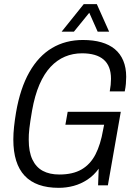

<svg xmlns="http://www.w3.org/2000/svg" viewBox="-20 -890 644 922"><path d="M262 12Q153 12 98.5 -46Q44 -104 44 -220Q44 -249 47.5 -281.5Q51 -314 57 -350Q77 -466 121 -543.5Q165 -621 230 -659.5Q295 -698 378 -698Q428 -698 466.5 -687Q505 -676 531.5 -654Q558 -632 572 -598.5Q586 -565 586 -521Q586 -505 584.5 -487.5Q583 -470 579 -451H507Q510 -467 511.5 -482.5Q513 -498 513 -511Q513 -543 504 -566Q495 -589 477.5 -604Q460 -619 434 -626.5Q408 -634 374 -634Q330 -634 292 -618Q254 -602 223 -569Q192 -536 169.5 -484Q147 -432 134 -359Q129 -331 126 -310Q123 -289 121 -273Q119 -257 118.5 -244Q118 -231 118 -219Q118 -161 135.5 -124Q153 -87 185.5 -69.5Q218 -52 265 -52Q330 -52 372 -76.5Q414 -101 438.5 -148.5Q463 -196 475 -266L480 -291H294L305 -353H560L498 0H451L454 -80Q431 -48 400 -27.5Q369 -7 334 2.5Q299 12 262 12ZM276 -738 382 -870H445L504 -738H449L397 -855H430L335 -738Z"/></svg>

Font: Archivo Condensed Light
Style: Italic
Weight: 300
Width: 3
Italic angle: -10°
Designer: Hector Gatti
Foundry: Omnibus-Type
Version: Version 2.001